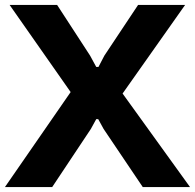

<svg xmlns="http://www.w3.org/2000/svg" viewBox="-30 -760 792 780"><path d="M257 -386 9 -740H202L336 -534L361 -488H370L394 -534L531 -740H722L468 -380L742 0H550L391 -236L369 -276H361L339 -236L182 0H-10Z"/></svg>

Font: Encode Sans Normal
Style: Bold
Weight: 700
Designer: Pablo Impallari, Andres Torresi
Foundry: Pablo Impallari, Andres Torresi
Version: Version 1.000; ttfautohint (v1.00) -l 8 -r 50 -G 200 -x 14 -